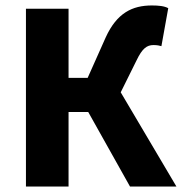

<svg xmlns="http://www.w3.org/2000/svg" viewBox="-20 -683 666 703"><path d="M75 0H231V-273H303L456 0H626L422 -345L480 -462C501 -506 518 -518 542 -518C555 -518 565 -516 571 -514L596 -653C582 -661 560 -663 536 -663C465 -663 408 -636 367 -546L301 -398H231V-651H75Z"/></svg>

Font: Source Sans Pro
Style: Bold
Weight: 700
Designer: Paul D. Hunt
Foundry: Adobe Systems Incorporated
Version: Version 3.006;hotconv 1.0.111;makeotfexe 2.5.65597